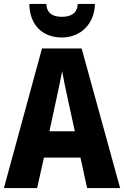

<svg xmlns="http://www.w3.org/2000/svg" viewBox="-20 -1014 635 983"><path d="M466 -994H378C376 -943 339 -928 297 -928C252 -928 220 -944 217 -994H130C132 -884 199 -822 297 -822C391 -822 464 -890 466 -994ZM426 -51H595L398 -766H195L0 -51H170L205 -207H392ZM326 -512 363 -342H233L270 -513C278 -552 292 -614 298 -650C305 -610 316 -558 326 -512Z"/></svg>

Font: Noto Sans Tamil UI Condensed ExtraBold
Style: Regular
Weight: 800
Width: 3
Designer: Jelle Bosma - Monotype Design Team
Foundry: Monotype Imaging Inc.
Version: Version 2.004